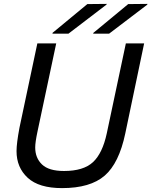

<svg xmlns="http://www.w3.org/2000/svg" viewBox="-20 -953 778 987"><path d="M624 -267Q592 -114 518 -50Q444 14 299 14Q180 14 122.5 -39Q65 -92 65 -176Q65 -216 80 -296L172 -730H269L173 -278Q161 -222 161 -195Q161 -141 196 -107.5Q231 -74 309 -74Q409 -74 458 -119.5Q507 -165 529 -268L627 -730H721ZM250 -780V-784L429 -932L529 -933L527 -929L332 -780ZM459 -780 460 -784 639 -932 738 -933 737 -929 541 -780Z"/></svg>

Font: Nacelle
Style: Italic
Weight: 400
Italic angle: -12°
Designer: Sora Sagano
Foundry: Sora Sagano
Version: Version 1.000;FEAKit 1.0